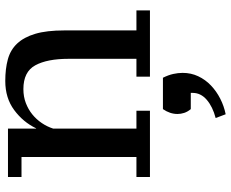

<svg xmlns="http://www.w3.org/2000/svg" viewBox="-92 -482 855 710"><g transform="rotate(-90 335.0 -127.5)"><path d="M651 0H406V-50H472V-301Q472 -380 448 -424Q424 -468 360 -468Q332 -468 308.5 -459Q285 -450 266.5 -435Q248 -420 234.5 -400Q221 -380 214 -358V-50H280V0H35V-50H109V-475H35V-525H214V-421H215Q238 -469 282.5 -502Q327 -535 390 -535Q435 -535 470 -525.5Q505 -516 528.5 -491Q552 -466 564.5 -424Q577 -382 577 -317V-50H651ZM253 243Q295 232 320.5 210Q346 188 346 158V151H286Q276 139 272 126.5Q268 114 268 102Q268 74 286 48H402Q412 68 416 86Q420 104 420 121Q420 152 407.5 178.5Q395 205 373.5 225.5Q352 246 324.5 260Q297 274 267 280Z"/></g></svg>

Font: PT Serif Caption
Style: Regular
Weight: 400
Designer: A.Korolkova, O.Umpeleva, V.Yefimov
Foundry: ParaType Ltd
Version: Version 1.000W OFL